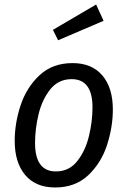

<svg xmlns="http://www.w3.org/2000/svg" viewBox="-20 -817 564 849"><path d="M45 -194Q45 -272 71 -351Q97 -430 154.5 -484Q212 -538 301 -538Q386 -538 432.5 -483.5Q479 -429 479 -333Q479 -256 453.5 -176.5Q428 -97 370.5 -42.5Q313 12 224 12Q138 12 91.5 -43Q45 -98 45 -194ZM389 -342Q389 -467 297 -467Q238 -467 202 -421.5Q166 -376 150.5 -311.5Q135 -247 135 -185Q135 -59 227 -59Q286 -59 322 -105Q358 -151 373.5 -216Q389 -281 389 -342ZM438 -725 237 -639 214 -685 405 -797Z"/></svg>

Font: Fira Sans Condensed
Style: Italic
Weight: 400
Width: 3
Italic angle: -8°
Designer: bBox Type GmbH & Carrois Corporate GbR & Edenspiekermann AG
Foundry: bBox Type GmbH & Carrois Corporate GbR & Edenspiekermann AG
Version: Version 4.301